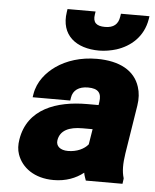

<svg xmlns="http://www.w3.org/2000/svg" viewBox="-53 -790 680 845"><g transform="rotate(5 286.5 -367.5)"><path d="M50 -155C46 -131 47 -109 54 -89C74 -32 130 10 215 10C269 10 313 -7 347 -34C348 -23 354 -10 357 0H519L522 -22V-25C513 -54 513 -88 520 -134L554 -348C559 -379 557 -407 549 -431C527 -501 460 -538 359 -538C288 -538 226 -518 179 -485C141 -458 103 -416 94 -358L92 -345H258L260 -358C265 -391 291 -409 331 -409C377 -409 392 -389 386 -350L384 -336H334C199 -336 72 -292 50 -155ZM209 -732C193 -628 264 -575 365 -575C391 -575 418 -580 441 -587C503 -607 558 -653 571 -732L573 -745H447L445 -732C440 -698 420 -681 382 -681C344 -681 327 -696 333 -732L335 -745H211ZM217 -166C224 -210 263 -228 322 -228H367L356 -160C339 -139 307 -123 267 -123C233 -123 213 -140 217 -166Z"/></g></svg>

Font: Asimov Pro
Style: UltObl
Weight: 900
Designer: Google
Version: Version 2.000980; 2014